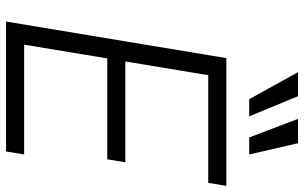

<svg xmlns="http://www.w3.org/2000/svg" viewBox="-205 -799 1004 634"><g transform="rotate(90 297.0 -482.0)"><path d="M171.9 -727.3H593.8L583.8 -667.6H228.3L182.9 -393.8H516L506 -334.2H172.9L127.5 -59.7H490.1L480.1 0H51.1ZM452.8 -964.1 490.1 -802.9H433.9L372.5 -964.1ZM297.6 -964.1 364.3 -802.9H307.5L218.4 -964.1Z"/></g></svg>

Font: Inter P Light
Style: Italic
Weight: 300
Italic angle: 9.39999°
Designer: Rasmus Andersson
Foundry: rsms
Version: Version 3.018;git-588b23468